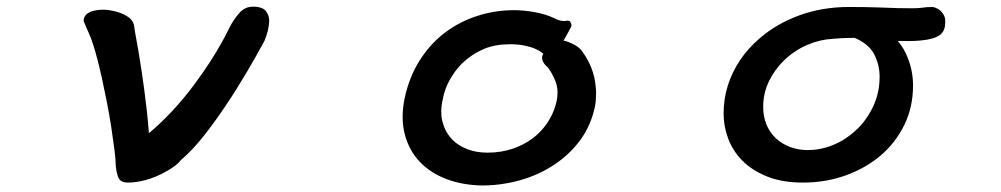

<svg xmlns="http://www.w3.org/2000/svg" viewBox="-20 -507 3040 583"><path d="M233.9 -443.4Q234.4 -455.6 241.5 -462.6Q248.5 -469.7 262.2 -473.6Q275.9 -477.5 294.9 -477.5Q309.1 -477.5 327.6 -473.1Q344.2 -469.2 359.4 -461.4Q383.8 -448.7 387.2 -428.7L390.1 -409.2Q412.1 -292 425.3 -175.3Q429.7 -137.7 432.1 -102.5Q466.8 -131.3 502.9 -169.9Q539.1 -208.5 571.3 -252.4Q620.6 -318.4 656.2 -383.3Q665.5 -399.9 676.8 -423.3Q689 -447.3 706.1 -466.8Q723.1 -486.8 748.5 -486.8Q778.3 -486.8 788.6 -471.7Q797.4 -458.5 797.4 -445.3Q797.4 -418 783.2 -383.3Q760.7 -341.3 730.5 -290Q665 -178.7 599.1 -94.7Q564 -50.3 529.3 -21Q516.6 -3.4 481 15.6Q451.7 31.7 422.4 39.6Q393.1 47.4 368.2 47.4Q344.7 47.4 338.9 30.8Q333.5 17.1 331.5 -3.4V-3.9Q331.5 -21 327.6 -51.5Q323.7 -82 317.9 -120.6Q312 -159.2 303.7 -201.2Q273.9 -353 250 -405.8Q241.2 -424.8 233.9 -443.4Z M1715.3 -429.7V-428.7Q1711.9 -420.4 1705.6 -409.4Q1699.2 -398.4 1691.4 -383.8Q1702.1 -381.8 1715.3 -375.5Q1731.9 -368.2 1742.7 -357.4Q1745.6 -354.5 1746.6 -352.5Q1775.4 -314.5 1785.2 -268.6Q1790 -243.7 1790 -222.7Q1790 -201.7 1786.6 -183.6Q1774.4 -125.5 1741.2 -80.6Q1708 -36.1 1660.6 -5.4Q1598.6 35.2 1520 49.3Q1482.4 56.2 1444.3 56.2Q1385.7 55.2 1337.9 37.6Q1288.1 19 1255.4 -14.9Q1222.7 -48.8 1209.5 -97.7Q1202.6 -123 1202.6 -150.9Q1202.6 -179.7 1208.5 -208Q1222.7 -274.4 1255.4 -325.2Q1288.1 -376 1332.8 -409.2Q1377.4 -442.4 1430.9 -459.2Q1484.4 -476.1 1541 -476.1Q1569.8 -476.1 1603 -470.2Q1637.2 -463.9 1659.7 -453.1Q1674.3 -445.8 1682.1 -444.3Q1693.8 -442.4 1697.8 -443.4Q1699.7 -444.3 1702.1 -444.3Q1704.6 -444.3 1709 -443.4Q1715.3 -437 1715.3 -429.7ZM1626 -331.5Q1626 -337.9 1629.9 -343.8Q1609.4 -361.3 1572.3 -368.7Q1553.2 -372.6 1532.2 -372.6Q1529.3 -372.6 1526.4 -372.6Q1484.4 -372.6 1450.7 -358.9Q1411.6 -342.3 1382.3 -313.5Q1360.8 -292 1345.5 -264.2Q1330.1 -236.3 1324.7 -207Q1319.8 -185.1 1319.8 -168.5Q1319.8 -151.9 1323 -139.9Q1326.2 -127.9 1329.6 -119.1Q1338.4 -98.1 1355 -81.5Q1371.6 -64.9 1398.7 -54.2Q1425.8 -43.5 1460 -43.5Q1502 -43.5 1537.6 -55.7Q1603.5 -78.6 1640.1 -131.3Q1662.6 -164.1 1670.4 -201.2Q1672.9 -213.9 1672.9 -225.6Q1672.9 -243.7 1667 -259.3Q1656.7 -285.2 1643.6 -302.2L1637.2 -308.1Q1626 -319.8 1626 -331.5Z M2850.1 -438.5Q2850.1 -412.6 2833.5 -400.4Q2815.4 -387.2 2772.9 -383.8Q2755.9 -382.3 2738 -382.3Q2720.2 -382.3 2706.1 -382.8Q2726.1 -359.4 2737.8 -327.6Q2752.4 -289.1 2752.4 -247.1Q2752.4 -182.1 2726.1 -127.9Q2699.7 -73.7 2654.1 -34.9Q2608.4 3.9 2547.9 25.6Q2487.3 47.4 2418 47.4Q2355.5 47.4 2310.1 29.3Q2264.6 11.2 2235.1 -18.3Q2205.6 -47.9 2191.4 -85.4Q2177.2 -123 2177.2 -162.1Q2177.2 -249.5 2227.1 -324.2Q2251.5 -360.4 2286.1 -390.1Q2336.9 -434.6 2406.7 -460.2Q2476.6 -485.8 2557.6 -485.8Q2608.9 -485.8 2647.7 -484.4Q2686.5 -482.9 2704.6 -482.4Q2734.4 -481.9 2747.6 -481.9Q2769 -481.9 2778.3 -483.4Q2793.5 -485.8 2811.5 -485.8Q2814.5 -485.8 2820.8 -483.4Q2835.9 -478 2844.7 -463.4Q2850.1 -454.6 2850.1 -443.4Q2850.1 -440.9 2850.1 -438.5ZM2318.8 -107.4Q2326.2 -96.2 2335.9 -86.9Q2355 -69.8 2379.4 -60.5Q2404.3 -51.3 2432.6 -51.3Q2487.8 -51.3 2538.6 -81.1Q2563.5 -96.2 2584.5 -116.7Q2614.3 -146.5 2632.6 -186.5Q2650.9 -226.6 2650.9 -274.4Q2650.9 -310.1 2634.3 -342.3Q2618.2 -373.5 2575.2 -392.1Q2538.1 -392.1 2509.3 -389.2Q2470.2 -387.2 2432.1 -371.1Q2390.1 -353 2357.9 -320.8Q2332.5 -295.4 2315.9 -262.2Q2297.4 -225.1 2297.4 -182.4Q2297.4 -139.6 2318.8 -107.4Z"/></svg>

Font: Bakudai
Style: Medium
Weight: 500
Version: Version 1.48